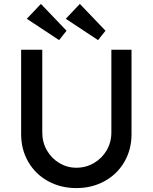

<svg xmlns="http://www.w3.org/2000/svg" viewBox="-20 -955 780 981"><path d="M88 -269V-701H196V-278Q196 -228 219.5 -187Q243 -146 283 -122Q323 -98 370 -98Q419 -98 460 -122Q501 -146 525 -187Q549 -228 549 -278V-701H652V-269Q652 -191 615.5 -128Q579 -65 514.5 -29.5Q450 6 370 6Q290 6 225.5 -29.5Q161 -65 124.5 -128Q88 -191 88 -269ZM316 -859 388 -935 519 -798 481 -750ZM117 -859 189 -935 320 -798 282 -750Z"/></svg>

Font: Easer Grotesk Variable
Style: Regular
Weight: 400
Designer: Boardeaser, Bonnie Shaver-Troup, Thomas Jockin
Foundry: Lexend
Version: Version 1.001;Glyphs 3.1.2 (3151)